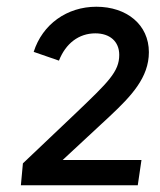

<svg xmlns="http://www.w3.org/2000/svg" viewBox="-20 -773 475 570"><path d="M42 -223H389L400 -298H166L306 -428C370 -488 422 -543 422 -618C422 -700 356 -753 266 -753C179 -753 106 -701 80 -619L155 -593C175 -644 214 -674 263 -674C306 -674 334 -650 334 -610C334 -560 301 -529 206 -438L48 -288Z"/></svg>

Font: Mluvka Medium
Style: Italic
Weight: 500
Italic angle: -8°
Designer: Modified by Jiří Krblich, Original typeface by Gumpita Rahayu
Foundry: Gumpita Rahayu & Jiří Krblich
Version: Version 2.000;Glyphs 3.1.1 (3134)